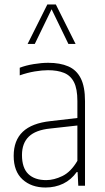

<svg xmlns="http://www.w3.org/2000/svg" viewBox="-20 -828 466 856"><path d="M183 8Q120 8 80.5 -28Q41 -64 41 -133Q41 -202 81.5 -240.5Q122 -279 205 -288L343 -304L348 -271L204 -255Q139 -248.5 108.5 -219Q78 -189.5 78 -137Q78 -79.5 106.2 -52.2Q134.5 -25 186 -25Q220.5 -25 258.2 -43.2Q296 -61.5 325 -111V-378Q325 -432 309.8 -461.8Q294.5 -491.5 265.2 -503.2Q236 -515 194 -515Q168 -515 135 -509.5Q102 -504 68 -492V-526Q95 -536.5 130 -542.2Q165 -548 195 -548Q247.5 -548 284.2 -532.2Q321 -516.5 340 -479Q359 -441.5 359 -377V0H329L326 -61H322Q297.5 -26.5 261.8 -9.2Q226 8 183 8ZM103 -632 191 -808H229L317 -632H285L206 -795H214L135 -632Z"/></svg>

Font: Encode Sans Condensed Thin
Style: Regular
Weight: 100
Width: 3
Designer: Multiple Designers
Foundry: Impallari Type
Version: Version 3.002